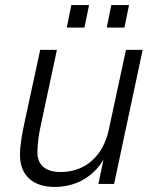

<svg xmlns="http://www.w3.org/2000/svg" viewBox="-20 -727 610 759"><path d="M244 -618H314L332 -707H262ZM402 -618H472L490 -707H420ZM196 12C279 12 348 -27 389 -96L369 0H431L544 -530H478L410 -214C388 -111 318 -47 220 -47C158 -47 128 -76 128 -125C128 -161 134 -200 142 -235L205 -530H139L78 -248C68 -201 59 -155 59 -114C59 -35 109 12 196 12Z"/></svg>

Font: Geist Light
Style: Italic
Weight: 300
Italic angle: -12°
Designer: Basement.studio, Andrés Briganti, Mateo Zaragoza
Foundry: Basement.studio, Vercel, Andrés Briganti, Guido Ferreyra, Mateo Zaragoza
Version: Version 1.500